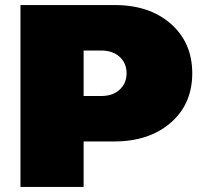

<svg xmlns="http://www.w3.org/2000/svg" viewBox="-20 -740 801 760"><path d="M431 -180H311V0H61V-720H434Q572 -720 656.5 -645.5Q741 -571 741 -450Q741 -328 655.5 -254Q570 -180 431 -180ZM381 -540H311V-360H381Q426 -360 453.5 -385Q481 -410 481 -450Q481 -490 453.5 -515Q426 -540 381 -540Z"/></svg>

Font: Metropolitano Black
Style: Regular
Weight: 900
Designer: Fonts by Alex Slobzheninov & Chris M. Simpson / Changes by Cristiano Sobral
Foundry: Fonts by Alex Slobzheninov & Chris M. Simpson / Changes by Cristiano Sobral
Version: Version 1.00;August 30, 2020;FontCreator 13.0.0.2681 64-bit